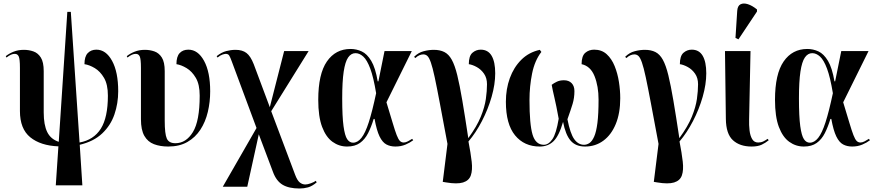

<svg xmlns="http://www.w3.org/2000/svg" viewBox="-20 -828 5007 1098"><path d="M299 232 314 9Q212 5 153 -43Q94 -91 94 -193V-440Q94 -491 87 -505.5Q80 -520 65 -520Q45 -521 17 -499L13 -507Q32 -522 58 -532.5Q84 -543 117 -543Q145 -543 171 -534Q197 -525 213.5 -499Q230 -473 230 -421V-185Q230 -114 250 -73Q270 -32 316 -17L365 -760H385L435 -13Q516 -28 556.5 -92Q597 -156 597 -281Q597 -345 575 -382.5Q553 -420 522 -438.5Q491 -457 463 -461Q463 -505 482 -524.5Q501 -544 531 -544Q586 -544 621 -480Q656 -416 656 -306Q656 -237 634.5 -174Q613 -111 564.5 -65Q516 -19 436 0L451 232Z M942 10Q896 10 860.5 -3.5Q825 -17 805.5 -51Q786 -85 786 -146V-440Q786 -491 779 -505.5Q772 -520 757 -520Q737 -521 709 -499L705 -507Q724 -522 750 -532.5Q776 -543 809 -543Q837 -543 863 -534Q889 -525 905.5 -499Q922 -473 922 -421V-138Q922 -62 934 -35.5Q946 -9 983 -9Q1044 -9 1083 -72.5Q1122 -136 1122 -281Q1122 -345 1100 -382.5Q1078 -420 1047 -438.5Q1016 -457 989 -461Q989 -505 1007.5 -524.5Q1026 -544 1057 -544Q1112 -544 1147 -480Q1182 -416 1182 -306Q1182 -245 1168.5 -188Q1155 -131 1126 -86.5Q1097 -42 1051.5 -16Q1006 10 942 10Z M1693 250Q1632 250 1596 228.5Q1560 207 1541 155L1460 -60L1394 240H1254L1447 -96L1305 -478Q1297 -500 1291 -510Q1285 -520 1271 -520Q1265 -520 1252.5 -516Q1240 -512 1224 -499L1219 -507Q1247 -529 1274 -536Q1301 -543 1327 -543Q1366 -543 1389.5 -525Q1413 -507 1431 -461L1523 -215L1605 -536H1745L1531 -192L1668 172Q1680 204 1694.5 215.5Q1709 227 1726 227Q1739 227 1758 220Q1777 213 1786 206L1791 215Q1765 237 1741.5 243.5Q1718 250 1693 250Z M1965 10Q1919 10 1881.5 -17Q1844 -44 1822 -102.5Q1800 -161 1800 -257Q1800 -405 1849.5 -476.5Q1899 -548 1985 -548Q2018 -548 2048.5 -534Q2079 -520 2103 -480Q2127 -440 2140 -363H2144L2179 -536H2335L2190 -243Q2212 -171 2225.5 -125.5Q2239 -80 2248.5 -55.5Q2258 -31 2267 -22Q2276 -13 2289 -13Q2300 -13 2313 -20Q2326 -27 2337 -34L2343 -26Q2325 -12 2299 -1Q2273 10 2241 10Q2212 10 2189.5 -2Q2167 -14 2150.5 -48Q2134 -82 2122 -148H2117Q2103 -102 2085 -66.5Q2067 -31 2038.5 -10.5Q2010 10 1965 10ZM1999 -12Q2025 -12 2047 -39.5Q2069 -67 2089 -129Q2109 -191 2131 -295Q2116 -386 2097.5 -435.5Q2079 -485 2057.5 -504.5Q2036 -524 2013 -524Q1988 -524 1971 -499.5Q1954 -475 1945.5 -418.5Q1937 -362 1937 -265Q1937 -161 1944.5 -106.5Q1952 -52 1965.5 -32Q1979 -12 1999 -12Z M2530 215 2512 212 2539 -5Q2513 -144 2495.5 -237Q2478 -330 2466 -386Q2454 -442 2444 -470.5Q2434 -499 2424 -508Q2414 -517 2401 -517Q2391 -517 2379.5 -512.5Q2368 -508 2355 -496L2348 -503Q2372 -527 2402.5 -535Q2433 -543 2461 -543Q2496 -543 2521 -530.5Q2546 -518 2563.5 -486.5Q2581 -455 2595 -398Q2609 -341 2624 -252.5Q2639 -164 2658 -38Q2707 -105 2729.5 -160.5Q2752 -216 2758.5 -262Q2765 -308 2765 -346Q2765 -382 2748 -406.5Q2731 -431 2706.5 -444.5Q2682 -458 2661 -461Q2661 -508 2681.5 -526Q2702 -544 2729 -544Q2771 -544 2791.5 -509Q2812 -474 2812 -409Q2812 -346 2791.5 -274.5Q2771 -203 2736 -135.5Q2701 -68 2659 -19Q2672 48 2677.5 96.5Q2683 145 2672.5 175Q2662 205 2628 215.5Q2594 226 2530 215Z M3067 10Q2978 10 2925.5 -54Q2873 -118 2873 -246Q2873 -319 2895.5 -381Q2918 -443 2961 -486Q3004 -529 3067 -543L3076 -531Q3038 -482 3023 -408Q3008 -334 3008 -256Q3008 -117 3025.5 -58.5Q3043 0 3090 0Q3117 0 3139 -32Q3161 -64 3175 -149Q3161 -226 3150.5 -270Q3140 -314 3135 -343Q3148 -353 3165 -361Q3182 -369 3205 -369Q3233 -369 3249 -352.5Q3265 -336 3265 -307Q3265 -268 3254.5 -233.5Q3244 -199 3225 -146Q3241 -64 3264 -32Q3287 0 3320 0Q3336 0 3351 -10Q3366 -20 3378 -47Q3390 -74 3396.5 -125Q3403 -176 3403 -258Q3403 -335 3380 -392.5Q3357 -450 3306 -461Q3306 -508 3327 -526Q3348 -544 3378 -544Q3421 -544 3449.5 -518Q3478 -492 3495 -450Q3512 -408 3519.5 -359.5Q3527 -311 3527 -266Q3527 -181 3501.5 -119Q3476 -57 3430.5 -23.5Q3385 10 3326 10Q3272 10 3243 -24Q3214 -58 3200 -131Q3177 -51 3145.5 -20.5Q3114 10 3067 10Z M3737 215 3719 212 3746 -5Q3720 -144 3702.5 -237Q3685 -330 3673 -386Q3661 -442 3651 -470.5Q3641 -499 3631 -508Q3621 -517 3608 -517Q3598 -517 3586.5 -512.5Q3575 -508 3562 -496L3555 -503Q3579 -527 3609.5 -535Q3640 -543 3668 -543Q3703 -543 3728 -530.5Q3753 -518 3770.5 -486.5Q3788 -455 3802 -398Q3816 -341 3831 -252.5Q3846 -164 3865 -38Q3914 -105 3936.5 -160.5Q3959 -216 3965.5 -262Q3972 -308 3972 -346Q3972 -382 3955 -406.5Q3938 -431 3913.5 -444.5Q3889 -458 3868 -461Q3868 -508 3888.5 -526Q3909 -544 3936 -544Q3978 -544 3998.5 -509Q4019 -474 4019 -409Q4019 -346 3998.5 -274.5Q3978 -203 3943 -135.5Q3908 -68 3866 -19Q3879 48 3884.5 96.5Q3890 145 3879.5 175Q3869 205 3835 215.5Q3801 226 3737 215Z M4278 10Q4211 10 4171.5 -26Q4132 -62 4131 -148L4126 -536H4272L4264 -145Q4263 -112 4266.5 -82Q4270 -52 4281.5 -32.5Q4293 -13 4316 -13Q4332 -13 4344.5 -19Q4357 -25 4370 -34L4376 -26Q4358 -11 4336 -0.5Q4314 10 4278 10ZM4203 -603 4186 -611 4196 -766Q4198 -795 4215 -803.5Q4232 -812 4257 -804Q4282 -796 4309 -774V-762Z M4577 10Q4531 10 4493.5 -17Q4456 -44 4434 -102.5Q4412 -161 4412 -257Q4412 -405 4461.5 -476.5Q4511 -548 4597 -548Q4630 -548 4660.5 -534Q4691 -520 4715 -480Q4739 -440 4752 -363H4756L4791 -536H4947L4802 -243Q4824 -171 4837.5 -125.5Q4851 -80 4860.5 -55.5Q4870 -31 4879 -22Q4888 -13 4901 -13Q4912 -13 4925 -20Q4938 -27 4949 -34L4955 -26Q4937 -12 4911 -1Q4885 10 4853 10Q4824 10 4801.5 -2Q4779 -14 4762.5 -48Q4746 -82 4734 -148H4729Q4715 -102 4697 -66.5Q4679 -31 4650.5 -10.5Q4622 10 4577 10ZM4611 -12Q4637 -12 4659 -39.5Q4681 -67 4701 -129Q4721 -191 4743 -295Q4728 -386 4709.5 -435.5Q4691 -485 4669.5 -504.5Q4648 -524 4625 -524Q4600 -524 4583 -499.5Q4566 -475 4557.5 -418.5Q4549 -362 4549 -265Q4549 -161 4556.5 -106.5Q4564 -52 4577.5 -32Q4591 -12 4611 -12Z"/></svg>

Font: Noto Serif Display Condensed
Style: Bold
Weight: 700
Width: 3
Designer: Monotype Design Team
Foundry: Monotype Imaging Inc.
Version: Version 2.009